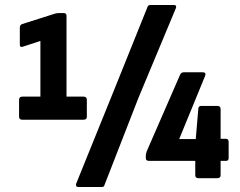

<svg xmlns="http://www.w3.org/2000/svg" viewBox="-20 -710 957 765"><path d="M69 -233Q56 -233 56 -245V-312Q56 -325 69 -325H141V-547L71 -524Q59 -520 59 -532V-599Q59 -611 68 -614L200 -656Q204 -657 208 -657.5Q212 -658 217 -658H234Q245 -658 245 -647V-325H313Q326 -325 326 -312V-245Q326 -233 313 -233ZM290 35Q286 35 284 31.5Q282 28 283 23L432 -345L568 -683Q571 -690 578 -690H674Q679 -690 681 -687Q683 -684 681 -678L532 -321L396 28Q395 35 386 35ZM771 0Q758 0 758 -12V-69H574Q561 -69 561 -80V-89Q561 -95 562.5 -99.5Q564 -104 565 -108L697 -411Q701 -422 712 -422H789Q795 -422 797.5 -418Q800 -414 797 -407L694 -156H760L770 -275Q770 -288 782 -288H846Q859 -288 859 -275V-157H880Q891 -157 891 -144V-80Q891 -69 880 -69H859V-12Q859 0 846 0Z"/></svg>

Font: Sofia Sans Condensed ExtraBold
Style: Regular
Weight: 800
Designer: Botio Nikoltchev, Ani Petrova
Foundry: lettersoup
Version: Version 4.101